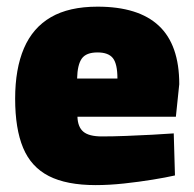

<svg xmlns="http://www.w3.org/2000/svg" viewBox="-20 -535 573 568"><path d="M263.1 12.6Q177 12.6 124.5 -14.2Q72 -41 48.4 -97.6Q24.8 -154.1 24.8 -243Q24.8 -331.4 50.9 -392.3Q77 -453.1 130.7 -484.2Q184.4 -515.3 268.5 -515.3Q389.6 -515.3 449.9 -458.8Q510.3 -402.3 510.3 -286L500.3 -189.7H209.1Q210.1 -159.1 226.7 -145.3Q243.3 -131.4 281.3 -131.4Q313.5 -131.4 352.7 -132.9Q391.9 -134.4 429.7 -136.4Q467.5 -138.4 494 -140.4L497.6 -16Q471.4 -10 431.5 -3.5Q391.7 3 347.4 7.8Q303.1 12.6 263.1 12.6ZM208.1 -302.7H327.4Q327.4 -346 314 -363Q300.6 -379.9 268.5 -379.9Q234.9 -379.9 222 -361.8Q209.1 -343.7 208.1 -302.7Z"/></svg>

Font: TitilliumWeb ExtraLight
Style: Regular
Weight: 400
Designer: Mohamed Gaber, Accademia di Belle Arti di Urbino and others
Foundry: Kief Type Foundry, Accademia di Belle Arti di Urbino and others
Version: Version 3.000; ttfautohint (v1.8.2)